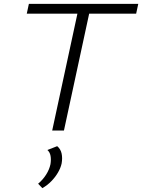

<svg xmlns="http://www.w3.org/2000/svg" viewBox="-20 -678 738 997"><path d="M251 0 393 -658H454L312 0ZM119 -607 130 -658H698L687 -607ZM200 299 178 276Q202 256 219 229.5Q236 203 242 175Q246 151 242.5 131.5Q239 112 226 101L277 81Q295 96 300 119.5Q305 143 300 171Q295 194 281 218Q267 242 246.5 263Q226 284 200 299Z"/></svg>

Font: Ysabeau Infant Light
Style: Italic
Weight: 300
Italic angle: -12°
Designer: Christian Thalmann (Catharsis Fonts)
Version: Version 2.001;gftools[0.9.30]; featfreeze: ss01,ss02,lnum